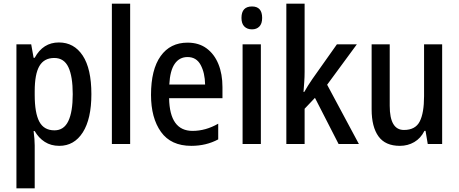

<svg xmlns="http://www.w3.org/2000/svg" viewBox="-20 -780 2485 1040"><path d="M299 -550Q381 -550 428 -479Q475 -408 475 -270Q475 -136 428.5 -63Q382 10 301 10Q256 10 222.5 -11.5Q189 -33 168 -70H162Q165 -48 166.5 -27.5Q168 -7 168 8V240H69V-540H149L162 -467H168Q213 -550 299 -550ZM274 -466Q219 -466 193.5 -422.5Q168 -379 168 -286V-266Q168 -168 193 -121Q218 -74 275 -74Q326 -74 350 -124Q374 -174 374 -270Q374 -366 350.5 -416Q327 -466 274 -466Z M685 0H586V-760H685Z M996 -549Q1057 -549 1099 -518Q1141 -487 1163 -433Q1185 -379 1185 -308V-248H896Q899 -71 1023 -71Q1094 -71 1162 -110V-25Q1097 10 1016 10Q906 10 852 -65.5Q798 -141 798 -266Q798 -403 850 -476Q902 -549 996 -549ZM996 -471Q952 -471 926.5 -434.5Q901 -398 897 -322H1091Q1090 -385 1067 -428Q1044 -471 996 -471Z M1345 -745Q1400 -745 1400 -683Q1400 -652 1385 -636.5Q1370 -621 1345 -621Q1319 -621 1303.5 -636.5Q1288 -652 1288 -683Q1288 -745 1345 -745ZM1393 -540V0H1294V-540Z M1630 -391Q1630 -363 1628 -336Q1626 -309 1624 -282H1628Q1638 -300 1649.5 -318Q1661 -336 1672 -352L1805 -540H1913L1752 -321L1924 0H1814L1686 -250L1630 -191V0H1531V-760H1630Z M2375 -540V0H2297L2285 -71H2279Q2259 -31 2224 -10.5Q2189 10 2146 10Q2067 10 2030 -41.5Q1993 -93 1993 -188V-540H2091V-207Q2091 -76 2168 -76Q2230 -76 2253.5 -122Q2277 -168 2277 -259V-540Z"/></svg>

Font: Noto Sans Telugu Condensed Medium
Style: Regular
Weight: 500
Width: 3
Designer: Jelle Bosma - Monotype Design Team
Foundry: Monotype Imaging Inc.
Version: Version 2.005; ttfautohint (v1.8.4.7-5d5b)